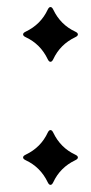

<svg xmlns="http://www.w3.org/2000/svg" viewBox="-20 -514 257 544"><path d="M45.4 0ZM52.7 -424.3Q95.7 -444.8 115.2 -486.8Q118.7 -494.1 123 -494.1Q127.4 -494.1 130.9 -486.8Q151.4 -443.8 193.4 -424.3Q200.7 -420.9 200.7 -416.5Q200.7 -412.1 193.4 -408.7Q150.4 -388.2 130.9 -346.2Q127.4 -338.9 123 -338.9Q118.7 -338.9 115.2 -346.2Q94.7 -389.2 52.7 -408.7Q45.4 -412.1 45.4 -416.5Q45.4 -420.9 52.7 -424.3ZM52.7 -75.7Q95.7 -96.2 115.2 -138.2Q118.7 -145.5 123 -145.5Q127.4 -145.5 130.9 -138.2Q151.4 -95.2 193.4 -75.7Q200.7 -72.3 200.7 -67.9Q200.7 -63.5 193.4 -60.1Q150.4 -39.6 130.9 2.4Q127.4 9.8 123 9.8Q118.7 9.8 115.2 2.4Q94.7 -40.5 52.7 -60.1Q45.4 -63.5 45.4 -67.9Q45.4 -72.3 52.7 -75.7Z"/></svg>

Font: UnifrakturMaguntia
Style: Book
Weight: 400
Designer: j. 'mach' wust, Gerrit Ansmann, Georg Duffner, based on a font by Peter Wiegel, original typeface by Carl Albert Fahrenw
Version: Version 2017-03-19